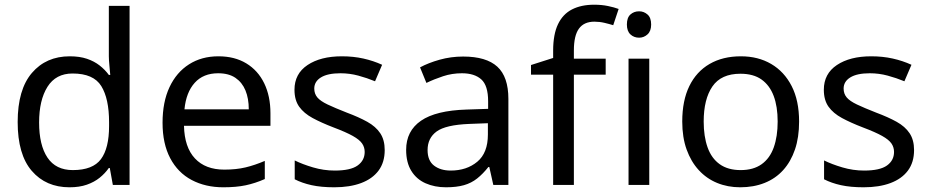

<svg xmlns="http://www.w3.org/2000/svg" viewBox="-20 -785 3945 815"><path d="M275 10Q175 10 115 -59.5Q55 -129 55 -267Q55 -405 115.5 -475.5Q176 -546 276 -546Q318 -546 349 -535.5Q380 -525 403 -507Q426 -489 442 -467H448Q447 -480 444.5 -505.5Q442 -531 442 -546V-760H530V0H459L446 -72H442Q426 -49 403 -30.5Q380 -12 348.5 -1Q317 10 275 10ZM289 -63Q374 -63 408.5 -109.5Q443 -156 443 -250V-266Q443 -366 410 -419.5Q377 -473 288 -473Q217 -473 181.5 -416.5Q146 -360 146 -265Q146 -169 181.5 -116Q217 -63 289 -63Z M907 -546Q976 -546 1025.5 -516Q1075 -486 1101.5 -431.5Q1128 -377 1128 -304V-251H761Q763 -160 807.5 -112.5Q852 -65 932 -65Q983 -65 1022.5 -74.5Q1062 -84 1104 -102V-25Q1063 -7 1023 1.5Q983 10 928 10Q852 10 793.5 -21Q735 -52 702.5 -113.5Q670 -175 670 -264Q670 -352 699.5 -415Q729 -478 782.5 -512Q836 -546 907 -546ZM906 -474Q843 -474 806.5 -433.5Q770 -393 763 -321H1036Q1036 -367 1022 -401Q1008 -435 979.5 -454.5Q951 -474 906 -474Z M1613 -148Q1613 -96 1587 -61Q1561 -26 1513 -8Q1465 10 1399 10Q1343 10 1302.5 1Q1262 -8 1231 -24V-104Q1263 -88 1308.5 -74.5Q1354 -61 1401 -61Q1468 -61 1498 -82.5Q1528 -104 1528 -140Q1528 -160 1517 -176Q1506 -192 1477.5 -208Q1449 -224 1396 -244Q1344 -264 1307 -284Q1270 -304 1250 -332Q1230 -360 1230 -404Q1230 -472 1285.5 -509Q1341 -546 1431 -546Q1480 -546 1522.5 -536.5Q1565 -527 1602 -510L1572 -440Q1538 -454 1501 -464Q1464 -474 1425 -474Q1371 -474 1342.5 -456.5Q1314 -439 1314 -409Q1314 -387 1327 -371.5Q1340 -356 1370.5 -341.5Q1401 -327 1452 -307Q1503 -288 1539 -268Q1575 -248 1594 -219.5Q1613 -191 1613 -148Z M1946 -545Q2044 -545 2091 -502Q2138 -459 2138 -365V0H2074L2057 -76H2053Q2030 -47 2005.5 -27.5Q1981 -8 1949.5 1Q1918 10 1873 10Q1825 10 1786.5 -7Q1748 -24 1726 -59.5Q1704 -95 1704 -149Q1704 -229 1767 -272.5Q1830 -316 1961 -320L2052 -323V-355Q2052 -422 2023 -448Q1994 -474 1941 -474Q1899 -474 1861 -461.5Q1823 -449 1790 -433L1763 -499Q1798 -518 1846 -531.5Q1894 -545 1946 -545ZM1972 -259Q1872 -255 1833.5 -227Q1795 -199 1795 -148Q1795 -103 1822.5 -82Q1850 -61 1893 -61Q1961 -61 2006 -98.5Q2051 -136 2051 -214V-262Z M2551 -468H2416V0H2328V-468H2234V-509L2328 -539V-570Q2328 -639 2348.5 -682Q2369 -725 2408 -745Q2447 -765 2502 -765Q2534 -765 2560.5 -759.5Q2587 -754 2606 -747L2583 -678Q2567 -683 2546 -688Q2525 -693 2503 -693Q2459 -693 2437.5 -663.5Q2416 -634 2416 -571V-536H2551Z M2736 -536V0H2648V-536ZM2693 -737Q2713 -737 2728.5 -723.5Q2744 -710 2744 -681Q2744 -653 2728.5 -639Q2713 -625 2693 -625Q2671 -625 2656 -639Q2641 -653 2641 -681Q2641 -710 2656 -723.5Q2671 -737 2693 -737Z M3372 -269Q3372 -202 3354.5 -150.5Q3337 -99 3304.5 -63Q3272 -27 3225.5 -8.5Q3179 10 3122 10Q3069 10 3024 -8.5Q2979 -27 2946 -63Q2913 -99 2894.5 -150.5Q2876 -202 2876 -269Q2876 -358 2906 -419.5Q2936 -481 2992 -513.5Q3048 -546 3125 -546Q3198 -546 3253.5 -513.5Q3309 -481 3340.5 -419.5Q3372 -358 3372 -269ZM2967 -269Q2967 -206 2983.5 -159.5Q3000 -113 3035 -88Q3070 -63 3124 -63Q3178 -63 3213 -88Q3248 -113 3264.5 -159.5Q3281 -206 3281 -269Q3281 -333 3264 -378Q3247 -423 3212.5 -447.5Q3178 -472 3123 -472Q3041 -472 3004 -418Q2967 -364 2967 -269Z M3860 -148Q3860 -96 3834 -61Q3808 -26 3760 -8Q3712 10 3646 10Q3590 10 3549.5 1Q3509 -8 3478 -24V-104Q3510 -88 3555.5 -74.5Q3601 -61 3648 -61Q3715 -61 3745 -82.5Q3775 -104 3775 -140Q3775 -160 3764 -176Q3753 -192 3724.5 -208Q3696 -224 3643 -244Q3591 -264 3554 -284Q3517 -304 3497 -332Q3477 -360 3477 -404Q3477 -472 3532.5 -509Q3588 -546 3678 -546Q3727 -546 3769.5 -536.5Q3812 -527 3849 -510L3819 -440Q3785 -454 3748 -464Q3711 -474 3672 -474Q3618 -474 3589.5 -456.5Q3561 -439 3561 -409Q3561 -387 3574 -371.5Q3587 -356 3617.5 -341.5Q3648 -327 3699 -307Q3750 -288 3786 -268Q3822 -248 3841 -219.5Q3860 -191 3860 -148Z"/></svg>

Font: Noto Sans Sinhala
Style: Regular
Weight: 400
Designer: Jelle Bosma - Monotype Design Team
Foundry: Monotype Imaging Inc.
Version: Version 2.006